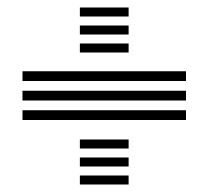

<svg xmlns="http://www.w3.org/2000/svg" viewBox="-20 -613 556 512"><path d="M193 -569V-593H323V-569ZM193 -521V-545H323V-521ZM193 -473V-497H323V-473ZM40 -397V-423H476V-397ZM40 -345V-371H476V-345ZM40 -293V-319H476V-293ZM193 -217V-241H323V-217ZM193 -169V-193H323V-169ZM193 -121V-145H323V-121Z"/></svg>

Font: Big Shoulders Inline Display Black
Style: Regular
Weight: 900
Designer: Patric King
Foundry: XO Type Co
Version: Version 1.000